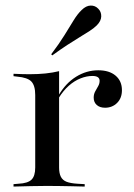

<svg xmlns="http://www.w3.org/2000/svg" viewBox="-20 -687 492 707"><path d="M153.2 -2.4Q121 -2.4 92.3 -1.6Q63.7 -0.8 29.8 0V-8.9L48.4 -10.5Q82.3 -12.1 96 -25.4Q109.7 -38.7 109.7 -70.2V-207.3H197.6V-70.2Q197.6 -49.2 204 -36.3Q210.5 -23.4 225 -17.7Q239.5 -12.1 264.5 -10.5L291.9 -8.9V0Q266.9 -0.8 244.4 -1.2Q221.8 -1.6 199.6 -2Q177.4 -2.4 153.2 -2.4ZM109.7 -207.3V-337.1Q109.7 -371.8 95.6 -386.7Q81.5 -401.6 43.5 -404.8L29.8 -406.5V-415.3Q50 -414.5 62.5 -414.1Q75 -413.7 88.7 -413.7Q120.2 -413.7 147.6 -416.5Q175 -419.4 197.6 -425V-415.3V-207.3ZM366.9 -290.3Q347.6 -290.3 336.3 -300.4Q325 -310.5 325 -327.4Q325 -340.3 330.6 -350.4Q336.3 -360.5 341.5 -369.8Q346.8 -379 346.8 -389.5Q346.8 -407.3 320.2 -407.3Q299.2 -407.3 276.6 -398.4Q254 -389.5 233.5 -371.4Q212.9 -353.2 196 -325.8V-336.3Q221.8 -380.6 260.1 -404.4Q298.4 -428.2 341.9 -428.2Q382.3 -428.2 405.6 -408.5Q429 -388.7 429 -354.8Q429 -325.8 411.3 -308.1Q393.5 -290.3 366.9 -290.3ZM172.6 -483.1 168.5 -487.1Q198.4 -526.6 217.3 -557.3Q236.3 -587.9 250.8 -611.7Q265.3 -635.5 280.6 -650Q296.8 -666.1 313.7 -666.5Q330.6 -666.9 341.9 -654.8Q353.2 -643.5 352.8 -626.6Q352.4 -609.7 336.3 -593.5Q325.8 -583.1 310.1 -573Q294.4 -562.9 273.8 -550.4Q253.2 -537.9 227.8 -521.4Q202.4 -504.8 172.6 -483.1Z"/></svg>

Font: Playfair 144pt SemiExpanded Medium
Style: Regular
Weight: 500
Width: 6
Designer: Claus Eggers Sørensen
Foundry: Claus Eggers Sørensen
Version: Version 2.203